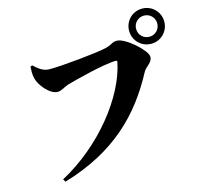

<svg xmlns="http://www.w3.org/2000/svg" viewBox="-126 -996 1252 1192"><g transform="rotate(-15 500.0 -400.5)"><path d="M774 -745C774 -682 824 -632 887 -632C950 -632 1000 -682 1000 -745C1000 -808 950 -858 887 -858C824 -858 774 -808 774 -745ZM819 -745C819 -783 849 -813 887 -813C925 -813 955 -783 955 -745C955 -707 925 -677 887 -677C849 -677 819 -707 819 -745ZM235 -643C197 -643 170 -664 137 -694L125 -689C124 -663 122 -643 129 -613C139 -569 197 -494 249 -494C274 -494 301 -515 322 -521C379 -537 567 -587 647 -587C652 -587 655 -583 654 -578C612 -366 406 -103 140 39L150 57C489 -43 674 -233 802 -474C819 -506 860 -517 860 -557C860 -597 739 -706 684 -706C651 -706 651 -690 602 -679C545 -666 327 -643 235 -643Z"/></g></svg>

Font: Noto Serif CJK SC Black
Style: Regular
Weight: 900
Designer: Ryoko NISHIZUKA 西塚涼子 (kana & ideographs); Frank Grießhammer (Latin, Greek & Cyrillic); Wenlong ZHANG 张文龙 (bopomofo); San
Foundry: Adobe
Version: Version 2.001;hotconv 1.1.0;makeotfexe 2.6.0